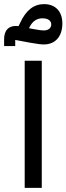

<svg xmlns="http://www.w3.org/2000/svg" viewBox="-46 -913 323 933"><path d="M-26 -689H28V-719L103 -705C138 -699 154 -697 167 -697C222 -697 257 -735 257 -799C257 -859 222 -893 168 -893C118 -893 80 -863 52 -802L44 -786C-7 -792 -26 -762 -26 -723ZM97 -780C111 -809 132 -824 160 -824C187 -824 203 -813 203 -794C203 -776 188 -765 167 -765C158 -765 148 -766 115 -772L95 -776ZM74 0H157V-618H74Z"/></svg>

Font: IBM Plex Arabic Text
Style: Regular
Weight: 450
Designer: Mike Abbink, Paul van der Laan, Pieter van Rosmalen, Wael Morcos, Khajak Apelian
Foundry: Bold Monday
Version: Version 1.0